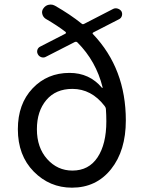

<svg xmlns="http://www.w3.org/2000/svg" viewBox="-20 -824 647 856"><path d="M302.7 -63.5Q376 -63.5 415 -122.6Q454.1 -181.6 454.1 -283.2Q454.1 -311.5 452.1 -338.9Q451.2 -345.7 446.3 -351.6Q387.7 -427.7 302.7 -427.7Q228.5 -427.7 186.5 -377.9Q144.5 -328.1 144.5 -248Q144.5 -166 190.4 -114.7Q236.3 -63.5 302.7 -63.5ZM521.5 -773.4Q526.4 -763.7 523.4 -753.4Q520.5 -743.2 510.7 -738.3L396.5 -679.7Q389.6 -675.8 395.5 -670.9Q541 -517.6 541 -287.1Q541 -152.3 475.1 -69.8Q409.2 12.7 300.8 12.7Q201.2 12.7 130.4 -59.1Q59.6 -130.9 59.6 -248Q59.6 -360.4 125 -429.7Q190.4 -499 290 -499Q378.9 -499 434.6 -432.6Q435.5 -431.6 436.5 -432.1Q437.5 -432.6 437.5 -434.6Q408.2 -551.8 325.2 -634.8Q320.3 -639.6 313.5 -636.7L185.5 -571.3Q175.8 -565.4 165 -568.8Q154.3 -572.3 149.4 -581.1Q143.6 -590.8 146.5 -601.1Q149.4 -611.3 159.2 -616.2L271.5 -673.8Q273.4 -674.8 273.9 -677.2Q274.4 -679.7 272.5 -681.6Q234.4 -710.9 183.6 -740.2Q171.9 -748 168.5 -761.7Q165 -775.4 173.8 -787.1Q182.6 -799.8 197.3 -802.7Q202.1 -803.7 206.1 -803.7Q215.8 -803.7 224.6 -798.8Q293 -759.8 343.8 -718.8Q348.6 -713.9 355.5 -717.8L484.4 -784.2Q494.1 -789.1 504.9 -785.6Q515.6 -782.2 521.5 -773.4Z"/></svg>

Font: Gen Jyuu Gothic P Regular
Style: Regular
Weight: 400
Designer: [Source Han Sans]
Ryoko NISHIZUKA  (kana & ideographs); Paul D. Hunt (Latin, Greek & Cyrillic); Wenlong ZHANG  (bopomofo
Version: Version 1.002.20150607